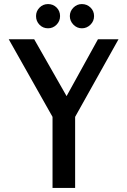

<svg xmlns="http://www.w3.org/2000/svg" viewBox="-20 -923 624 943"><path d="M148 -730 307 -451 461 -730H562L349 -349V0H238V-349L23 -730ZM275 -844Q275 -819 257.5 -801.5Q240 -784 216 -784Q191 -784 174 -801.5Q157 -819 157 -844Q157 -868 174 -885.5Q191 -903 216 -903Q241 -903 258 -886Q275 -869 275 -844ZM442 -844Q442 -819 424 -801.5Q406 -784 382 -784Q358 -784 340.5 -802Q323 -820 323 -844Q323 -868 340.5 -885.5Q358 -903 382 -903Q407 -903 424.5 -886Q442 -869 442 -844Z"/></svg>

Font: Rosario SemiBold
Style: Regular
Weight: 600
Designer: Hector Gatti
Foundry: Omnibus Type
Version: Version 1.101; ttfautohint (v1.8.1.43-b0c9)